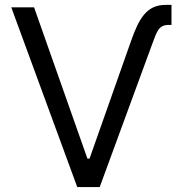

<svg xmlns="http://www.w3.org/2000/svg" viewBox="-20 -757 740 777"><path d="M510.7 -592.3 342.3 -115.1H333.8L117.9 -727.3H25.6L292.6 0H383.5L597.3 -582.4C615.1 -630.3 622.9 -656.2 662.6 -656.2H674V-737.2H649.9C574.6 -737.2 543 -683.9 510.7 -592.3Z"/></svg>

Font: Magic Ui Pro
Style: Regular
Weight: 400
Designer: Stefan Endress, Andreas Faust
Version: Version 1.000;FEAKit 1.0